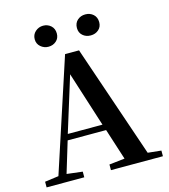

<svg xmlns="http://www.w3.org/2000/svg" viewBox="-134 -1049 1013 1154"><g transform="rotate(-15 372.5 -472.0)"><path d="M435.5 -877.9Q435.5 -908.2 455.6 -926.3Q475.6 -944.3 504.9 -944.3Q534.2 -944.3 554.2 -926.3Q574.2 -908.2 574.2 -877.9Q574.2 -848.6 554.2 -831.1Q534.2 -813.5 504.9 -813.5Q475.6 -813.5 455.6 -831.1Q435.5 -848.6 435.5 -877.9ZM242.2 -813.5Q214.8 -813.5 193.8 -831.5Q172.9 -849.6 172.9 -877.9Q172.9 -907.2 193.8 -925.8Q214.8 -944.3 242.2 -944.3Q270.5 -944.3 290.5 -926.3Q310.5 -908.2 310.5 -877.9Q310.5 -848.6 290.5 -831.1Q270.5 -813.5 242.2 -813.5ZM217.8 -277.3H433.6L324.2 -620.1ZM652.3 -43.9 735.4 -35.2V0H412.1V-35.2L508.8 -45.9L446.3 -240.2H207L148.4 -46.9L246.1 -35.2V0H11.7V-35.2L97.7 -46.9L326.2 -745.1H413.1Z"/></g></svg>

Font: GenRyuMin TW TTF Bold
Style: Regular
Weight: 700
Version: Version 1.300